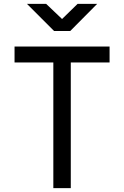

<svg xmlns="http://www.w3.org/2000/svg" viewBox="-20 -970 640 990"><path d="M255 0V-648H55V-730H545V-648H345V0ZM259 -810 119 -950H218L300 -872L380 -950H481L342 -810Z"/></svg>

Font: JetBrainsMono NF
Style: Regular
Weight: 400
Designer: Philipp Nurullin, Konstantin Bulenkov
Foundry: JetBrains
Version: Version 2.251; ttfautohint (v1.8.3);Nerd Fonts 2.2.2